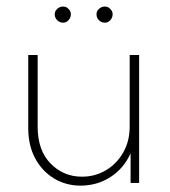

<svg xmlns="http://www.w3.org/2000/svg" viewBox="-20 -566 526 594"><path d="M229.2 8.3Q184 8.3 147.2 -13.9Q110.4 -36.1 88.9 -76Q67.4 -116 67.4 -169.4V-395.8H96.5V-174.3Q96.5 -100.7 136.5 -60.1Q176.4 -19.4 233.3 -19.4Q274.3 -19.4 307.6 -39.2Q341 -59 361.1 -94.1Q381.2 -129.2 381.2 -174.3V-395.8H410.4V0H384V-91.7Q363.2 -45.1 321.9 -18.4Q280.6 8.3 229.2 8.3ZM175 -495.8Q168.1 -495.8 162.2 -499.3Q156.2 -502.8 152.8 -508.7Q149.3 -514.6 149.3 -521.5Q149.3 -528.5 152.8 -533.7Q156.2 -538.9 162.2 -542.4Q168.1 -545.8 175 -545.8Q181.9 -545.8 187.2 -542.4Q192.4 -538.9 195.8 -533.7Q199.3 -528.5 199.3 -521.5Q199.3 -514.6 195.8 -508.7Q192.4 -502.8 187.2 -499.3Q181.9 -495.8 175 -495.8ZM304.2 -495.8Q297.2 -495.8 291.3 -499.3Q285.4 -502.8 281.9 -508.7Q278.5 -514.6 278.5 -521.5Q278.5 -528.5 281.9 -533.7Q285.4 -538.9 291.3 -542.4Q297.2 -545.8 304.2 -545.8Q311.1 -545.8 316.3 -542.4Q321.5 -538.9 325 -533.7Q328.5 -528.5 328.5 -521.5Q328.5 -514.6 325 -508.7Q321.5 -502.8 316.3 -499.3Q311.1 -495.8 304.2 -495.8Z"/></svg>

Font: Afacad Flux Thin
Style: Regular
Weight: 250
Designer: Kristian Moeller
Foundry: Dicotype
Version: Version 1.100